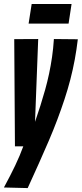

<svg xmlns="http://www.w3.org/2000/svg" viewBox="-34 -746 417 979"><path d="M240.8 -547 362.8 -545.8Q356.6 -493 347.2 -442.1Q337.8 -391.2 324.7 -340.7Q311.6 -290.2 294.9 -239.6Q278.2 -189 258.3 -136.1Q238.4 -83.2 214.6 -27.7Q190.8 27.8 164 87.6Q137.2 147.4 107.2 213L-14 210Q19.8 147.6 43.6 97.7Q67.4 47.8 84.8 0H42.2L38.6 -546.4L160.8 -547L144.6 -124.8Q159.2 -166.8 172.1 -207.6Q185 -248.4 196.2 -288.4Q207.4 -328.4 216.2 -369.9Q225 -411.4 231.4 -455.4Q237.8 -499.4 240.8 -547ZM111.9 -625.8 127.5 -725.6H330.9L315.7 -625.8Z"/></svg>

Font: Georama ExtraCondensed Thin
Style: Italic
Weight: 100
Width: 2
Italic angle: -9°
Designer: Jean-Baptiste Levee
Foundry: Production Type
Version: Version 1.001